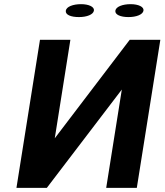

<svg xmlns="http://www.w3.org/2000/svg" viewBox="-20 -902 790 922"><path d="M59 0H205L565 -472L490 0H637L750 -711H603L243 -238L318 -711H172ZM296 -851C293 -831 320 -820 359 -820C397 -820 428 -832 431 -851C434 -869 407 -882 369 -882C331 -882 299 -870 296 -851ZM534 -851C531 -832 558 -820 597 -820C635 -820 666 -832 669 -851C672 -869 645 -882 607 -882C569 -882 537 -870 534 -851Z"/></svg>

Font: Aerodynamic
Style: Obl
Weight: 500
Designer: Google
Version: Version 2.000980; 2014